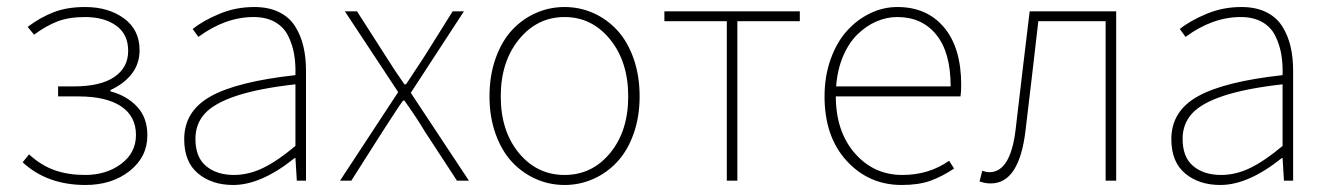

<svg xmlns="http://www.w3.org/2000/svg" viewBox="-20 -510 3752 542"><path d="M221.2 12.2Q113.3 12.2 43.9 -51.8L62 -74.2Q96.7 -42.5 134.8 -29.3Q172.9 -16.1 220.2 -16.1Q280.3 -16.1 322 -47.4Q363.8 -78.6 363.8 -128.9Q363.8 -182.1 321.5 -210Q279.3 -237.8 202.1 -237.8H144V-266.1H188Q263.7 -266.1 302.7 -292.7Q341.8 -319.3 341.8 -366.2Q341.8 -413.6 307.9 -437.7Q273.9 -461.9 220.2 -461.9Q174.3 -461.9 142.1 -449.5Q109.9 -437 76.2 -412.1L58.1 -434.1Q92.8 -460.4 130.9 -475.3Q168.9 -490.2 220.2 -490.2Q286.1 -490.2 330.1 -458Q374 -425.8 374 -368.2Q374 -330.1 352.1 -301.8Q330.1 -273.4 292 -255.9V-252Q337.4 -240.2 366.7 -209.2Q396 -178.2 396 -127.9Q396 -66.9 345.9 -27.3Q295.9 12.2 221.2 12.2Z M638.2 12.2Q578.1 12.2 539.1 -20.3Q500 -52.7 500 -117.2Q500 -196.3 574.7 -238Q649.4 -279.8 814 -297.9Q814.9 -330.1 810.3 -356.9Q805.7 -383.8 793.5 -408.7Q781.2 -433.6 756.3 -447.8Q731.4 -461.9 695.8 -461.9Q616.2 -461.9 540 -405.8L523.9 -428.2Q553.2 -451.7 599.4 -470.9Q645.5 -490.2 697.8 -490.2Q738.3 -490.2 767.6 -475.8Q796.9 -461.4 813 -435.8Q829.1 -410.2 836.4 -379.2Q843.8 -348.1 843.8 -310.1V0H817.9L814 -64H812Q717.3 12.2 638.2 12.2ZM640.1 -16.1Q682.1 -16.1 723.1 -36.1Q764.2 -56.2 814 -98.1V-272Q710 -260.3 647.5 -239.5Q585 -218.8 558.3 -189.5Q531.7 -160.2 531.7 -118.2Q531.7 -65.9 562 -41Q592.3 -16.1 640.1 -16.1Z M939.9 0 1104 -250 953.6 -478H987.8L1069.8 -350.1Q1092.8 -313 1121.6 -272H1126Q1135.3 -285.2 1152.1 -311.3Q1168.9 -337.4 1177.7 -350.1L1257.8 -478H1289.6L1139.6 -248L1303.7 0H1270L1179.7 -138.2Q1152.3 -183.6 1121.6 -226.1H1117.7Q1106 -210 1085.9 -178.7Q1065.9 -147.5 1059.6 -138.2L971.7 0Z M1361.8 -237.8Q1361.8 -296.4 1378.9 -344.7Q1396 -393.1 1425 -424.6Q1454.1 -456.1 1492.4 -473.1Q1530.8 -490.2 1573.7 -490.2Q1616.7 -490.2 1655 -473.1Q1693.4 -456.1 1722.4 -424.6Q1751.5 -393.1 1768.6 -344.7Q1785.6 -296.4 1785.6 -237.8Q1785.6 -180.2 1768.6 -132.3Q1751.5 -84.5 1722.4 -53.2Q1693.4 -22 1655 -4.9Q1616.7 12.2 1573.7 12.2Q1530.8 12.2 1492.4 -4.9Q1454.1 -22 1425 -53.2Q1396 -84.5 1378.9 -132.3Q1361.8 -180.2 1361.8 -237.8ZM1753.4 -237.8Q1753.4 -335.9 1702.1 -398.9Q1650.9 -461.9 1573.7 -461.9Q1496.6 -461.9 1445.1 -398.9Q1393.6 -335.9 1393.6 -237.8Q1393.6 -140.1 1444.8 -78.1Q1496.1 -16.1 1573.7 -16.1Q1651.4 -16.1 1702.4 -78.1Q1753.4 -140.1 1753.4 -237.8Z M2031.7 0V-450.2H1855.5V-478H2237.8V-450.2H2061.5V0Z M2513.2 -461.9Q2482.9 -461.9 2454.1 -449.5Q2425.3 -437 2400.9 -413.3Q2376.5 -389.6 2360.1 -351.6Q2343.8 -313.5 2340.3 -266.1H2663.6Q2663.6 -362.3 2623 -412.1Q2582.5 -461.9 2513.2 -461.9ZM2525.4 12.2Q2432.6 12.2 2370.1 -55.9Q2307.6 -124 2307.6 -237.8Q2307.6 -294.4 2324.7 -342.5Q2341.8 -390.6 2370.6 -422.6Q2399.4 -454.6 2436.3 -472.4Q2473.1 -490.2 2513.2 -490.2Q2596.7 -490.2 2645 -432.6Q2693.4 -375 2693.4 -270Q2693.4 -250 2691.4 -237.8H2339.4Q2339.8 -138.2 2393.3 -77.1Q2446.8 -16.1 2527.3 -16.1Q2602.1 -16.1 2659.2 -56.2L2673.3 -34.2Q2639.6 -11.7 2606.7 0.2Q2573.7 12.2 2525.4 12.2Z M2776.9 7.8Q2759.8 7.8 2745.1 2L2752.9 -27.8Q2764.6 -23.9 2772.9 -23.9Q2833 -23.9 2847.2 -146Q2853.5 -201.2 2866.7 -311.8Q2879.9 -422.4 2886.7 -478H3130.9V0H3101.1V-450.2H2911.1Q2905.3 -398.9 2893.3 -296.4Q2881.3 -193.8 2875 -142.1Q2857.4 7.8 2776.9 7.8Z M3424.8 12.2Q3364.7 12.2 3325.7 -20.3Q3286.6 -52.7 3286.6 -117.2Q3286.6 -196.3 3361.3 -238Q3436 -279.8 3600.6 -297.9Q3601.6 -330.1 3596.9 -356.9Q3592.3 -383.8 3580.1 -408.7Q3567.9 -433.6 3543 -447.8Q3518.1 -461.9 3482.4 -461.9Q3402.8 -461.9 3326.7 -405.8L3310.5 -428.2Q3339.8 -451.7 3386 -470.9Q3432.1 -490.2 3484.4 -490.2Q3524.9 -490.2 3554.2 -475.8Q3583.5 -461.4 3599.6 -435.8Q3615.7 -410.2 3623 -379.2Q3630.4 -348.1 3630.4 -310.1V0H3604.5L3600.6 -64H3598.6Q3503.9 12.2 3424.8 12.2ZM3426.8 -16.1Q3468.8 -16.1 3509.8 -36.1Q3550.8 -56.2 3600.6 -98.1V-272Q3496.6 -260.3 3434.1 -239.5Q3371.6 -218.8 3345 -189.5Q3318.4 -160.2 3318.4 -118.2Q3318.4 -65.9 3348.6 -41Q3378.9 -16.1 3426.8 -16.1Z"/></svg>

Font: Source Sans 3 ExtraLight
Style: Regular
Weight: 200
Designer: Paul D. Hunt
Foundry: Adobe
Version: Version 3.052;hotconv 1.1.0;makeotfexe 2.6.0